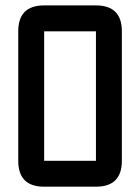

<svg xmlns="http://www.w3.org/2000/svg" viewBox="-20 -704 528 724"><path d="M341.8 0H146.5Q48.8 0 48.8 -97.7V-585.9Q48.8 -683.6 146.5 -683.6H341.8Q439.5 -683.6 439.5 -585.9V-97.7Q439.5 0 341.8 0ZM341.8 -97.7V-585.9H146.5V-97.7Z"/></svg>

Font: BabelStone Runic Byrhtferth
Style: Regular
Weight: 400
Designer: Andrew West
Foundry: BabelStone
Version: Version 7.004;November 9, 2023